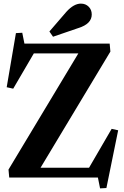

<svg xmlns="http://www.w3.org/2000/svg" viewBox="-20 -981 686 1061"><path d="M68 -798 103 -800 115 -740H586L590 -696L204 -54H472L597 -269L633 -261L568 58L533 60L521 0H31L27 -44L413 -686H167L53 -491L17 -499ZM273 -778 253 -807 347 -916Q388 -961 427 -961Q453 -961 470 -944Q487 -927 487 -901Q487 -849 413 -826Z"/></svg>

Font: Minipax
Style: Bold
Weight: 600
Designer: Raphaël Ronot, Igor Stepanchenko (Cyrillic)
Foundry: steppetype
Version: Version 1.002